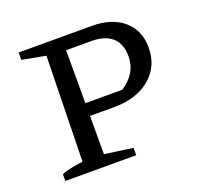

<svg xmlns="http://www.w3.org/2000/svg" viewBox="-98 -630 760 736"><g transform="rotate(-20 281.5 -262.0)"><path d="M347 -524Q429 -524 476.5 -483Q524 -442 524 -372Q524 -295 468.5 -248.5Q413 -202 321 -202H223V-46L338 -30V0H49V-27Q63 -34 84 -38.5Q105 -43 136 -47L145 -476L49 -494V-524ZM326 -470H223V-254H373Q440 -297 440 -366Q440 -418 410.5 -444Q381 -470 326 -470Z"/></g></svg>

Font: Piazzolla SC
Style: Regular
Weight: 400
Designer: Juan Pablo del Peral
Foundry: Huerta Tipografica
Version: Version 1.330